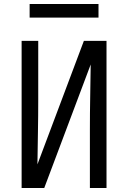

<svg xmlns="http://www.w3.org/2000/svg" viewBox="-20 -939 640 959"><path d="M88 0V-735H171V-441Q171 -360 169.5 -279.5Q168 -199 167 -118L399 -735H512V0H429V-294Q429 -375 430.5 -455.5Q432 -536 433 -617L201 0ZM472 -851H128V-919H472Z"/></svg>

Font: Nova Nerd Font
Style: Regular
Weight: 400
Designer: Belleve Invis
Foundry: Belleve Invis
Version: Version 24.1.4; ttfautohint (v1.8.4);Nerd Fonts 3.1.1